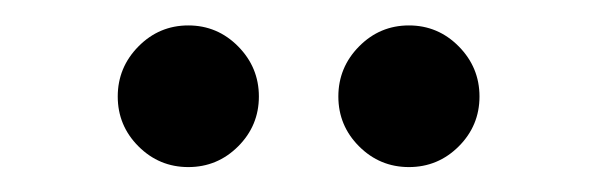

<svg xmlns="http://www.w3.org/2000/svg" viewBox="-20 -975 464 151"><path d="M246.1 -899.1Q246.1 -922 262.4 -938.5Q278.7 -955 301.6 -955Q324.5 -955 340.8 -938.5Q357.1 -922 357.1 -899.1Q357.1 -876.2 340.8 -859.9Q324.5 -843.6 301.6 -843.6Q278.7 -843.6 262.4 -859.9Q246.1 -876.2 246.1 -899.1ZM72.6 -899.1Q72.6 -922 88.9 -938.5Q105.2 -955 128.1 -955Q151 -955 167.3 -938.5Q183.6 -922 183.6 -899.1Q183.6 -876.2 167.3 -859.9Q151 -843.6 128.1 -843.6Q105.2 -843.6 88.9 -859.9Q72.6 -876.2 72.6 -899.1Z"/></svg>

Font: Bodoni* 72pt Medium
Style: Regular
Weight: 500
Version: Version 2.3